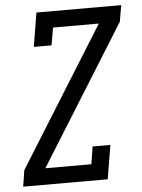

<svg xmlns="http://www.w3.org/2000/svg" viewBox="-53 -777 605 819"><g transform="rotate(-5 250.0 -367.5)"><path d="M13 0 24 -70 395 -665H199L186 -590H110L134 -735H497L485 -665L114 -70H311L323 -145H399L375 0Z"/></g></svg>

Font: Iosevka Slab
Style: Italic
Weight: 400
Italic angle: -9°
Monospace: yes
Designer: Belleve Invis
Foundry: Belleve Invis
Version: Version 11.1.0; ttfautohint (v1.8.3)